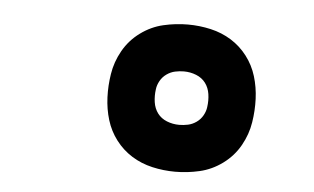

<svg xmlns="http://www.w3.org/2000/svg" viewBox="-34 -858 668 408"><g transform="rotate(5 300.0 -654.0)"><path d="M352 -497Q327 -497 303 -502.5Q279 -508 259 -520.5Q239 -533 224.5 -552Q210 -571 203 -594Q196 -617 195 -642Q194 -667 198 -692Q202 -718 215.5 -742Q229 -766 251.5 -782.5Q274 -799 300 -805Q326 -811 352 -811Q377 -811 401 -805.5Q425 -800 445 -787.5Q465 -775 479.5 -756Q494 -737 501 -714Q508 -691 509 -666Q510 -641 506 -616Q502 -590 488.5 -566Q475 -542 452.5 -525.5Q430 -509 404 -503Q378 -497 352 -497ZM352 -597Q361 -597 370.5 -599Q380 -601 388.5 -607Q397 -613 402 -622Q407 -631 408 -640Q410 -654 408 -667.5Q406 -681 398.5 -691Q391 -701 378.5 -706Q366 -711 352 -711Q343 -711 333.5 -709Q324 -707 315.5 -701Q307 -695 302 -686Q297 -677 296 -668Q294 -654 296 -640.5Q298 -627 305.5 -617Q313 -607 325.5 -602Q338 -597 352 -597Z"/></g></svg>

Font: Iosevka Curly XBdEx
Style: Italic
Weight: 800
Width: 7
Italic angle: -9°
Monospace: yes
Designer: Belleve Invis
Foundry: Belleve Invis
Version: Version 11.1.0; ttfautohint (v1.8.3)